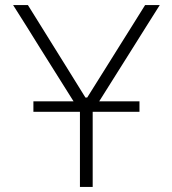

<svg xmlns="http://www.w3.org/2000/svg" viewBox="-20 -733 676 753"><path d="M293.5 0V-294.5H111V-335.5H268.5L135 -548Q110 -588 86.5 -626Q62.5 -663.5 31.5 -713H89.5Q122 -661 145 -624Q168 -587 188.5 -554Q209 -521 234 -481L315 -350.5H322L401 -476.5Q427 -518.5 448.8 -553Q470.5 -587.5 494 -625Q517.5 -662 549 -713H606.5Q580 -671 554 -629.8Q528 -588.5 503 -548.5L369 -335.5H527V-294.5H343.5V0Z"/></svg>

Font: Heraclito ExtraLight
Style: Regular
Weight: 200
Designer: Kostas Bartsokas (font) & Cristiano Sobral (main changes)
Foundry: Kostas Bartsokas (font) & Cristiano Sobral (main changes)
Version: Version 1.00;July 8, 2020;FontCreator 13.0.0.2655 64-bit